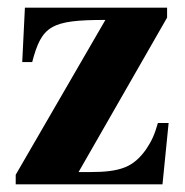

<svg xmlns="http://www.w3.org/2000/svg" viewBox="-20 -481 484 501"><path d="M420 -160H392C383 -128 375 -112 361 -91C328 -45 295 -32 214 -32H185L416 -435V-461H45L38 -319H64C89 -414 113 -429 255 -429L21 -25V0H404Z"/></svg>

Font: XITS
Style: Bold
Weight: 700
Designer: MicroPress Inc., with final additions and corrections provided by Coen Hoffman, Elsevier (retired)
Version: Version 1.302